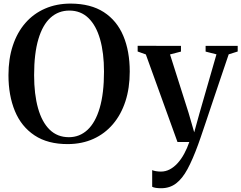

<svg xmlns="http://www.w3.org/2000/svg" viewBox="-20 -772 1312 1044"><path d="M349.5 11.5Q240 12 168 -35.8Q96 -83.5 61 -168.2Q26 -253 26 -363.5Q26 -452.5 49.8 -524.2Q73.5 -596 118 -647Q162.5 -698 225 -725.2Q287.5 -752.5 364.5 -752.5Q473.5 -752 544.5 -706Q615.5 -660 650.5 -577Q685.5 -494 685.5 -382.5Q685.5 -293.5 662 -221.2Q638.5 -149 594.2 -97Q550 -45 488.2 -17Q426.5 11 349.5 11.5ZM354.5 -26Q413 -26 456 -66Q499 -106 522.2 -185.2Q545.5 -264.5 545.5 -382.5Q545.5 -484 524.2 -558.5Q503 -633 461 -673.8Q419 -714.5 357 -714.5Q298 -714.5 255 -676Q212 -637.5 188.8 -559.5Q165.5 -481.5 165.5 -363.5Q165.5 -259.5 186.8 -183.8Q208 -108 250 -67Q292 -26 354.5 -26ZM856 251.5Q840 251.5 827.2 249.5Q814.5 247.5 807.5 243.5V153Q814.5 156.5 828 158.8Q841.5 161 855 161Q880.5 161 903.2 149Q926 137 945.8 115.2Q965.5 93.5 981.5 64Q997.5 34.5 1009.5 0H945L773 -476L728.5 -492V-523L964 -522.5V-491.5L904.5 -476L1005.5 -158L1036 -52.5L1064.5 -155.5L1157 -476.5L1098 -491.5V-522.5H1272.5V-492L1223.5 -476.5Q1200.5 -409 1178 -342.2Q1155.5 -275.5 1135.2 -215.2Q1115 -155 1098.8 -106.5Q1082.5 -58 1071.5 -26Q1060.5 6 1057 15Q1028 94.5 999.8 147Q971.5 199.5 937.2 225.5Q903 251.5 856 251.5Z"/></svg>

Font: Merriweather 96pt SemiBold
Style: Regular
Weight: 600
Version: Version 2.100